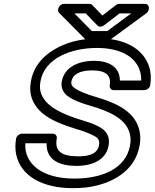

<svg xmlns="http://www.w3.org/2000/svg" viewBox="-20 -946 806 1001"><path d="M485 -696C610 -696 686 -649 709 -578C714 -562 717 -543 716 -526H605C605 -599 545 -629 470 -629C400 -629 317 -603 302 -521C296 -487 311 -459 339 -441C365 -423 404 -408 453 -394C552 -365 634 -327 655 -255C661 -236 663 -214 658 -188C636 -63 506 -15 368 -15C223 -15 132 -71 114 -160C112 -172 111 -185 112 -199H223C220 -111 291 -81 380 -81C449 -81 532 -105 546 -187C558 -254 513 -279 474 -296C454 -305 429 -313 399 -322C306 -351 223 -388 196 -454C188 -473 186 -495 191 -522C212 -642 350 -696 485 -696ZM389 -131C300 -131 264 -157 276 -224C278 -235 271 -249 256 -249H94C83 -249 67 -239 64 -224C59 -195 59 -167 64 -142C88 -26 204 35 360 35C405 35 446 31 485 21C587 -4 687 -67 708 -188C714 -220 712 -251 704 -277C675 -373 574 -413 475 -442C428 -456 394 -470 373 -484C353 -497 350 -509 352 -521C359 -558 395 -579 461 -579C532 -579 561 -553 552 -501C550 -490 558 -476 573 -476H733C744 -476 760 -486 763 -501C769 -537 767 -570 757 -600C726 -692 631 -746 494 -746C450 -746 408 -741 368 -731C269 -705 162 -642 141 -522C135 -488 137 -456 148 -428C183 -340 282 -303 376 -274C406 -265 429 -257 447 -249C487 -231 502 -223 496 -187C489 -150 455 -131 389 -131ZM521 -813 603 -876H664L539 -784H459L368 -876H427L488 -813C496 -804 512 -806 521 -813ZM514 -865 461 -920C457 -924 451 -926 445 -926H313C302 -926 287 -916 284 -901L283 -897C282 -890 284 -883 289 -878L426 -740C430 -736 435 -734 441 -734H539C545 -734 551 -736 556 -740L743 -877C749 -881 754 -889 755 -896L756 -901C758 -912 751 -926 736 -926H603C597 -926 590 -924 585 -920Z"/></svg>

Font: Asimov
Style: WidOuIt
Weight: 500
Designer: Google
Version: Version 2.000980; 2014